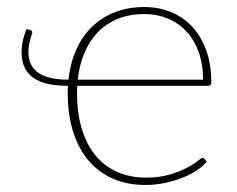

<svg xmlns="http://www.w3.org/2000/svg" viewBox="-20 -521 674 547"><path d="M558.5 -294Q558.5 -338.5 545.8 -373.2Q533 -408 510.5 -432Q488 -456 457.5 -468.5Q427 -481 391.5 -481Q350 -481 316.8 -467.8Q283.5 -454.5 259.5 -430Q235.5 -405.5 220.8 -371Q206 -336.5 201.5 -294ZM175 -294Q180 -340.5 196.8 -378.5Q213.5 -416.5 241.2 -443.8Q269 -471 306.8 -486Q344.5 -501 391.5 -501Q431.5 -501 466.2 -487Q501 -473 526.8 -445.8Q552.5 -418.5 567.2 -378.5Q582 -338.5 582 -287Q582 -276.5 573 -276.5H200Q199.5 -271.5 199.5 -266.8Q199.5 -262 199.5 -256.5Q199.5 -197.5 213.5 -152.5Q227.5 -107.5 253 -77Q278.5 -46.5 314.8 -30.8Q351 -15 395.5 -15Q435 -15 464 -23.8Q493 -32.5 512.5 -43Q532 -53.5 542.8 -62.2Q553.5 -71 556.5 -71Q560.5 -71 563 -68L569 -60.5Q559 -48 541.2 -36Q523.5 -24 500.2 -14.8Q477 -5.5 449.8 0.2Q422.5 6 394 6Q343.5 6 302.5 -11.8Q261.5 -29.5 232.8 -63Q204 -96.5 188.5 -145.2Q173 -194 173 -256.5Q173 -262 173 -266.8Q173 -271.5 173.5 -276.5Q144.5 -276.5 120.2 -281.2Q96 -286 78.5 -297Q61 -308 51.2 -326.5Q41.5 -345 41.5 -373Q41.5 -389 45 -405Q48.5 -421 55.5 -438L64.5 -436Q69 -435 70.5 -432.8Q72 -430.5 72 -428.5Q72 -426.5 70.2 -421.8Q68.5 -417 66.5 -409.8Q64.5 -402.5 62.8 -393.5Q61 -384.5 61 -374Q61 -351.5 69 -336.2Q77 -321 92 -311.8Q107 -302.5 128 -298.2Q149 -294 174.5 -294Z"/></svg>

Font: Lato ExtraLight
Style: Regular
Weight: 275
Designer: Lukasz Dziedzic with Adam Twardoch and Botio Nikoltchev
Foundry: tyPoland Lukasz Dziedzic
Version: Version 2.015; 2015-08-06; http://www.latofonts.com/